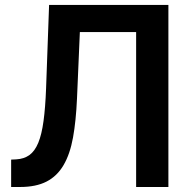

<svg xmlns="http://www.w3.org/2000/svg" viewBox="-20 -747 764 767"><path d="M24.5 -109.4 45.1 -110.4Q76.3 -112.2 97.8 -127.8Q119.3 -143.5 133 -176.8Q146.7 -210.2 153.9 -263.7Q161.2 -317.1 164.1 -394.5L176.1 -727.3H652.7V0H523.8V-619H299L287.6 -353.7Q283.7 -264.2 271.7 -197.6Q259.6 -131 233.8 -87.2Q208.1 -43.3 166 -21.7Q123.9 0 60 0H24.5Z"/></svg>

Font: Interop SemBd
Style: Regular
Weight: 600
Designer: Rasmus Andersson, Google, Jang Haemin
Foundry: jhaemin
Version: Version 1.008